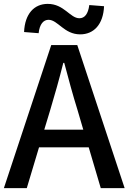

<svg xmlns="http://www.w3.org/2000/svg" viewBox="-20 -969 662 989"><path d="M238 -400C262 -480 285 -561 306 -645H311C333 -562 355 -480 380 -400L409 -301H208ZM0 0H118L181 -210H437L499 0H622L378 -737H244ZM393 -792C463 -792 512 -843 516 -937L440 -943C434 -897 416 -875 389 -875C341 -875 310 -949 226 -949C156 -949 108 -898 104 -804L179 -798C184 -845 204 -867 230 -867C278 -867 310 -792 393 -792Z"/></svg>

Font: Source Han Sans JP Medium
Style: Regular
Weight: 500
Designer: Ryoko NISHIZUKA 西塚涼子 (kana, bopomofo & ideographs); Paul D. Hunt (Latin, Greek & Cyrillic); Sandoll Communications 산돌커뮤니
Foundry: Adobe
Version: Version 2.002;hotconv 1.0.116;makeotfexe 2.5.65601